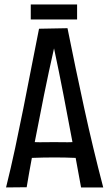

<svg xmlns="http://www.w3.org/2000/svg" viewBox="-20 -823 478 850"><path d="M338.9 6.8 314.9 -124Q291.5 -125 268.6 -125.5Q245.6 -126 222.2 -126Q197.3 -126 171.9 -125.5Q146.5 -125 121.1 -124Q114.7 -90.8 109.1 -58.6Q103.5 -26.4 98.1 5.9L6.8 6.8Q28.3 -79.6 47.1 -167.5Q65.9 -255.4 83.5 -343.8Q101.1 -432.1 118.2 -520.5Q135.3 -608.9 152.8 -695.8L278.8 -698.2Q314 -522 352.8 -344.2Q391.6 -166.5 437 6.8ZM219.2 -608.9Q195.8 -505.9 174.8 -402.1Q153.8 -298.3 133.8 -193.8Q155.3 -192.9 176.3 -193.4Q197.3 -193.8 219.2 -193.8Q240.2 -193.8 260.3 -193.4Q280.3 -192.9 300.8 -193.8Q281.2 -298.8 261.2 -402.3Q241.2 -505.9 219.2 -608.9ZM116.2 -736.8V-803.2H321.3V-736.8Z"/></svg>

Font: Englebert
Style: Regular
Weight: 400
Designer: Astigmatic (AOETI)
Foundry: Astigmatic (AOETI)
Version: Version 1.000